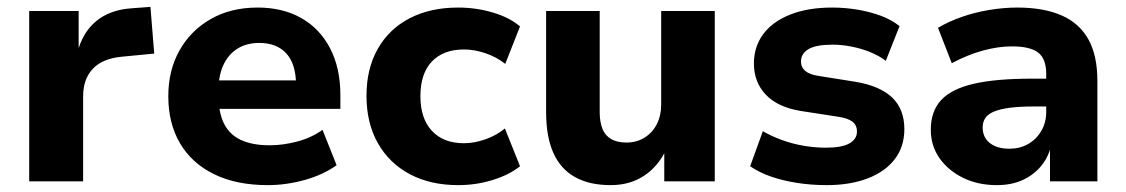

<svg xmlns="http://www.w3.org/2000/svg" viewBox="-20 -528 3277 559"><path d="M65 0V-496H209V-373H205Q219 -432 259.5 -466Q300 -500 365 -504L418 -508L429 -372L336 -363Q279 -358 250.5 -328Q222 -298 222 -247V0Z M760 11Q668 11 603 -21Q538 -53 504 -111Q470 -169 470 -248Q470 -323 502.5 -381Q535 -439 593.5 -472.5Q652 -506 730 -506Q803 -506 857 -475.5Q911 -445 941 -387.5Q971 -330 971 -251V-211H596V-294H856L842 -279Q842 -341 814 -372Q786 -403 735 -403Q698 -403 671.5 -386.5Q645 -370 630.5 -339Q616 -308 616 -263V-252Q616 -201 632 -168.5Q648 -136 681.5 -120.5Q715 -105 765 -105Q804 -105 845.5 -116Q887 -127 919 -150L960 -47Q921 -19 867 -4Q813 11 760 11Z M1314 11Q1233 11 1173 -21Q1113 -53 1080 -111.5Q1047 -170 1047 -249Q1047 -328 1080 -386Q1113 -444 1173 -475Q1233 -506 1314 -506Q1366 -506 1415 -491.5Q1464 -477 1494 -451L1451 -342Q1426 -362 1393.5 -373Q1361 -384 1331 -384Q1271 -384 1237.5 -349Q1204 -314 1204 -248Q1204 -183 1237.5 -147Q1271 -111 1331 -111Q1361 -111 1393.5 -122.5Q1426 -134 1450 -154L1494 -44Q1463 -19 1414.5 -4Q1366 11 1314 11Z M1758 11Q1696 11 1654 -12.5Q1612 -36 1591 -83Q1570 -130 1570 -202V-496H1726V-202Q1726 -173 1734 -153Q1742 -133 1759.5 -123Q1777 -113 1804 -113Q1833 -113 1856 -127Q1879 -141 1892 -166Q1905 -191 1905 -223V-496H2061V0H1914V-98H1922Q1899 -46 1857 -17.5Q1815 11 1758 11Z M2387 11Q2342 11 2300.5 4.5Q2259 -2 2224.5 -14Q2190 -26 2164 -44L2201 -146Q2227 -131 2257.5 -120Q2288 -109 2320.5 -103.5Q2353 -98 2384 -98Q2431 -98 2453 -110.5Q2475 -123 2475 -145Q2475 -164 2461.5 -174Q2448 -184 2421 -188L2311 -205Q2244 -216 2209.5 -252.5Q2175 -289 2175 -343Q2175 -392 2202 -428.5Q2229 -465 2280.5 -485.5Q2332 -506 2403 -506Q2440 -506 2476 -500Q2512 -494 2543.5 -482.5Q2575 -471 2599 -452L2559 -351Q2539 -366 2513 -376.5Q2487 -387 2458.5 -392.5Q2430 -398 2405 -398Q2356 -398 2334 -385Q2312 -372 2312 -349Q2312 -332 2324.5 -321.5Q2337 -311 2363 -307L2470 -290Q2542 -278 2577.5 -244Q2613 -210 2613 -152Q2613 -101 2585 -64.5Q2557 -28 2506 -8.5Q2455 11 2387 11Z M2882 11Q2827 11 2783.5 -10.5Q2740 -32 2715 -68Q2690 -104 2690 -150Q2690 -204 2720 -236.5Q2750 -269 2814.5 -284Q2879 -299 2985 -299H3044V-218H2989Q2950 -218 2922 -214.5Q2894 -211 2876 -204Q2858 -197 2849.5 -185.5Q2841 -174 2841 -157Q2841 -128 2862 -111.5Q2883 -95 2919 -95Q2949 -95 2973 -108.5Q2997 -122 3011.5 -146.5Q3026 -171 3026 -202V-313Q3026 -357 3002.5 -375Q2979 -393 2926 -393Q2887 -393 2842.5 -381Q2798 -369 2751 -344L2711 -447Q2741 -465 2779.5 -478.5Q2818 -492 2860 -499Q2902 -506 2942 -506Q3018 -506 3070 -483.5Q3122 -461 3148.5 -414Q3175 -367 3175 -292V0H3037V-99H3039Q3030 -66 3008.5 -41.5Q2987 -17 2955.5 -3Q2924 11 2882 11Z"/></svg>

Font: Nunito Sans 10pt ExtraBold
Style: Regular
Weight: 800
Designer: Vernon Adams
Foundry: Vernon Adams
Version: Version 3.101;gftools[0.9.27]